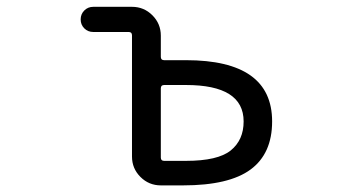

<svg xmlns="http://www.w3.org/2000/svg" viewBox="-20 -567 1040 566"><path d="M463.9 -316.4Q454.1 -316.4 454.1 -306.6V-102.5Q454.1 -92.8 463.9 -92.8H528.3Q622.1 -92.8 660.2 -123.5Q698.2 -154.3 698.2 -209Q698.2 -316.4 528.3 -316.4ZM369.1 -462.9Q369.1 -472.7 359.4 -472.7H254.9Q239.3 -472.7 228.5 -483.4Q217.8 -494.1 217.8 -509.8Q217.8 -525.4 228.5 -536.1Q239.3 -546.9 254.9 -546.9H369.1Q404.3 -546.9 429.2 -522Q454.1 -497.1 454.1 -461.9V-399.4Q454.1 -389.6 463.9 -389.6H528.3Q782.2 -389.6 782.2 -209Q782.2 -114.3 718.8 -67.4Q655.3 -20.5 519.5 -20.5H454.1Q418.9 -20.5 394 -45.4Q369.1 -70.3 369.1 -105.5Z"/></svg>

Font: Rounded-X Mgen+ 2m regular
Style: Regular
Weight: 400
Designer: [Source Han Sans]
Ryoko NISHIZUKA  (kana & ideographs); Paul D. Hunt (Latin, Greek & Cyrillic); Wenlong ZHANG  (bopomofo
Version: Version 1.059.20150602